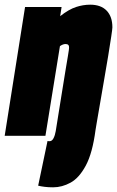

<svg xmlns="http://www.w3.org/2000/svg" viewBox="-40 -580 500 820"><path d="M368 -25Q355 74 326.5 127Q298 180 261.5 200Q225 220 187 220Q167 220 151 218Q135 216 123 213L163 22Q165 23 168 23Q171 23 172 23Q182 23 188.5 10.5Q195 -2 198 -20Q214 -118 224 -182Q234 -246 240.5 -284Q247 -322 250 -340.5Q253 -359 254 -366Q255 -373 255 -376Q256 -392 240 -392Q229 -392 216 -383L154 0H-20L67 -550H223L217 -511Q254 -540 284.5 -550Q315 -560 345 -560Q391 -560 415.5 -534.5Q440 -509 440 -463Q440 -457 435 -423.5Q430 -390 422 -341Q414 -292 404.5 -238Q395 -184 387 -136.5Q379 -89 373.5 -58Q368 -27 368 -25Z"/></svg>

Font: Georama Condensed Black
Style: Italic
Weight: 900
Width: 3
Italic angle: -9°
Designer: Jean-Baptiste Levee
Foundry: Production Type
Version: Version 1.000